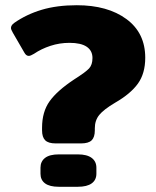

<svg xmlns="http://www.w3.org/2000/svg" viewBox="-20 -715 599 735"><path d="M141 -216V-226Q141 -287 170 -327.5Q199 -368 264 -411Q308 -439 321 -453Q334 -467 334 -493Q334 -521 312 -536Q290 -551 246 -551Q208 -551 173 -539.5Q138 -528 110 -509Q97 -501 90 -501Q80 -501 73 -514L29 -590Q22 -602 22 -608Q22 -618 34 -627Q81 -660 139.5 -677.5Q198 -695 274 -695Q392 -695 464 -642Q536 -589 536 -494Q536 -434 508 -395Q480 -356 421 -322Q377 -296 360 -275Q343 -254 343 -224V-216Q343 -190 331 -178Q319 -166 290 -166H193Q165 -166 153 -178Q141 -190 141 -216ZM135 -50V-73Q135 -97 152.5 -110.5Q170 -124 205 -124H278Q313 -124 331 -110.5Q349 -97 349 -73V-50Q349 -26 331 -13Q313 0 278 0H205Q170 0 152.5 -13Q135 -26 135 -50Z"/></svg>

Font: Mitr SemiBold
Style: Regular
Weight: 600
Designer: Thanarat Vachiruckul
Foundry: Cadson Demak
Version: Version 1.003